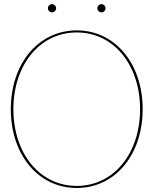

<svg xmlns="http://www.w3.org/2000/svg" viewBox="-20 -910 745 932"><path d="M212.5 -870C212.5 -859 222 -850 232.5 -850C243.5 -850 252.5 -859.5 252.5 -870C252.5 -881 243 -890 232.5 -890C221.5 -890 212.5 -880.5 212.5 -870ZM452.5 -870C452.5 -859 462 -850 472.5 -850C483.5 -850 492.5 -859.5 492.5 -870C492.5 -881 483 -890 472.5 -890C461.5 -890 452.5 -880.5 452.5 -870ZM352.5 2.5C538 2.5 672.5 -158 672.5 -380C672.5 -602 538 -762.5 352.5 -762.5C167 -762.5 32.5 -602 32.5 -380C32.5 -158 167 2.5 352.5 2.5ZM352.5 -7.5C174 -7.5 45 -164 45 -380C45 -596 174 -752.5 352.5 -752.5C531 -752.5 660 -596 660 -380C660 -164 531 -7.5 352.5 -7.5Z"/></svg>

Font: Znikomit
Style: Regular
Weight: 100
Designer: gluk
Foundry: gluk
Version: Version 0.55